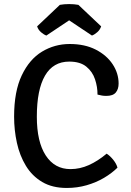

<svg xmlns="http://www.w3.org/2000/svg" viewBox="-20 -913 644 946"><path d="M460.4 -447Q460.7 -484.7 448.2 -522.2Q435.8 -559.8 405.4 -584.6Q375 -609.5 321.1 -609.5Q242.1 -609.5 201.8 -540.4Q161.5 -471.3 161.5 -338Q161.5 -214.1 205.5 -146.9Q249.4 -79.8 327.2 -79.8Q373.7 -79.8 418 -99.7Q462.3 -119.6 505.5 -155.9Q522.9 -144.7 538.4 -125.2Q553.9 -105.7 558.8 -87Q531 -59.5 492.5 -36.7Q453.9 -13.9 407.2 -0.4Q360.6 13.1 309.2 13.1Q237.5 13.1 187.8 -16.4Q138.1 -45.9 107.6 -96.1Q77 -146.4 63.3 -209.2Q49.5 -271.9 49.5 -338.4Q49.5 -462.6 87.2 -541.7Q124.8 -620.9 187.1 -658.6Q249.5 -696.2 323.4 -696.2Q397.6 -696.2 451.7 -668.6Q505.7 -640.9 535.1 -596.3Q564.4 -551.8 564.4 -501.1Q564.4 -473.9 550.5 -457.2Q536.5 -440.5 504.1 -440.5Q491.8 -440.5 482.2 -442.2Q472.6 -443.9 460.4 -447ZM366.2 -889.1 478.4 -783.1Q472.7 -765.9 458.7 -753.9Q444.8 -742 433 -737.9L320.6 -812.8L208.5 -737.9Q196.5 -742 182.5 -753.9Q168.4 -765.9 162.9 -783.1L274.9 -889.1Q295.8 -892.9 320.6 -892.9Q345.5 -892.9 366.2 -889.1Z"/></svg>

Font: Signika SC
Style: Regular
Weight: 300
Designer: Anna Giedryś
Foundry: Anna Giedryś
Version: Version 2.000